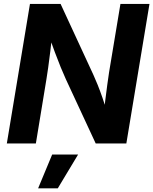

<svg xmlns="http://www.w3.org/2000/svg" viewBox="-20 -748 799 1001"><path d="M15.6 0 136.2 -727.5H295.9L467.3 -356.9Q477.1 -335.9 489.3 -305.4Q501.5 -274.9 514.2 -238.3Q526.9 -201.7 538.1 -161.6L519.5 -140.1Q522.9 -176.3 528.3 -220.7Q533.7 -265.1 539.3 -305.9Q544.9 -346.7 548.8 -372.1L607.9 -727.5H759.3L638.7 0H479L323.2 -335.4Q310.5 -363.3 296.4 -397.7Q282.2 -432.1 266.1 -475.6Q250 -519 231 -572.3L253.9 -582Q248 -527.8 242.2 -480.2Q236.3 -432.6 231.2 -395.5Q226.1 -358.4 222.2 -335.9L167 0ZM178.7 233.9 252 57.6H387.2L281.2 233.9Z"/></svg>

Font: Inter 24pt
Style: Bold Italic
Weight: 700
Italic angle: -9.3988°
Version: Version 4.001;git-66647c0bb